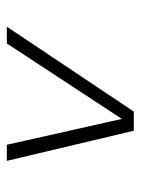

<svg xmlns="http://www.w3.org/2000/svg" viewBox="55 -805 411 561"><g transform="rotate(90 260.5 -524.5)"><path d="M107 -339H58L306 -710H339L334 -685ZM403 -339 325 -686 326 -710H362L450 -339Z"/></g></svg>

Font: Roboto Serif Thin
Style: Italic
Weight: 250
Italic angle: -10°
Version: Version 1.007